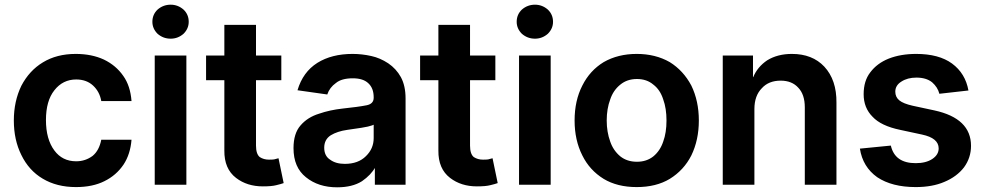

<svg xmlns="http://www.w3.org/2000/svg" viewBox="-20 -785 4199 819"><path d="M162 -23Q103 -58 71 -124Q39 -188 39 -271Q39 -353 71 -419Q105 -484 163 -519Q222 -555 303 -555Q371 -555 423 -531Q475 -506 506 -461Q536 -419 541 -354H412Q405 -394 377 -420Q349 -446 305 -446Q248 -446 212 -400Q176 -355 176 -273Q176 -191 212 -143Q246 -97 305 -97Q344 -97 375 -120Q403 -143 412 -189H541Q536 -127 507 -83Q476 -37 425 -12Q375 13 304 13Q222 13 162 -23Z M775 -548V3H640V-548ZM652 -641Q630 -663 630 -692Q630 -723 652 -744Q676 -765 708 -765Q739 -765 763 -744Q785 -723 785 -692Q785 -663 763 -641Q739 -620 708 -620Q676 -620 652 -641Z M1072 -443V-164Q1072 -128 1088 -115Q1105 -104 1127 -104Q1142 -104 1149 -105L1168 -110L1190 -4Q1179 0 1158 5Q1139 10 1101 10Q1034 10 987 -26Q936 -65 937 -143V-443H859V-548H937V-679H1072V-548H1180V-443Z M1285 -29Q1232 -71 1232 -153Q1232 -216 1262 -250Q1292 -285 1341 -300Q1387 -316 1442 -322Q1509 -329 1544 -336Q1574 -342 1574 -368V-370Q1574 -409 1551 -430Q1529 -451 1485 -451Q1437 -451 1413 -431Q1386 -412 1376 -382L1249 -400Q1272 -478 1334 -517Q1395 -555 1484 -555Q1524 -555 1564 -546Q1601 -538 1636 -515Q1670 -492 1690 -456Q1710 -419 1710 -365V3H1579V-72H1581Q1563 -39 1524 -12Q1483 14 1418 14Q1338 14 1285 -29ZM1541 -119Q1574 -151 1574 -196V-253Q1572 -251 1549 -245Q1519 -239 1502 -237Q1478 -233 1461 -231Q1419 -225 1391 -208Q1363 -190 1363 -155Q1363 -120 1388 -104Q1412 -86 1451 -86Q1508 -86 1541 -119Z M1985 -443V-164Q1985 -128 2001 -115Q2018 -104 2040 -104Q2055 -104 2062 -105L2081 -110L2103 -4Q2092 0 2071 5Q2052 10 2014 10Q1947 10 1900 -26Q1849 -65 1850 -143V-443H1772V-548H1850V-679H1985V-548H2093V-443Z M2329 -548V3H2194V-548ZM2206 -641Q2184 -663 2184 -692Q2184 -723 2206 -744Q2230 -765 2262 -765Q2293 -765 2317 -744Q2339 -723 2339 -692Q2339 -663 2317 -641Q2293 -620 2262 -620Q2230 -620 2206 -641Z M2555 -22Q2495 -59 2464 -122Q2431 -187 2431 -271Q2431 -356 2464 -420Q2496 -484 2555 -520Q2616 -555 2696 -555Q2776 -555 2837 -520Q2895 -484 2929 -420Q2961 -354 2961 -271Q2961 -188 2929 -122Q2897 -59 2837 -22Q2779 13 2696 13Q2613 13 2555 -22ZM2767 -118Q2796 -142 2809 -181Q2823 -219 2823 -271Q2823 -323 2809 -361Q2796 -402 2767 -424Q2739 -448 2697 -448Q2655 -448 2626 -424Q2596 -400 2583 -361Q2568 -321 2568 -271Q2568 -222 2583 -181Q2596 -143 2626 -118Q2655 -95 2697 -95Q2738 -95 2767 -118Z M3063 3V-548H3192V-456H3193Q3211 -500 3253 -528Q3297 -555 3358 -555Q3445 -555 3496 -501Q3549 -444 3548 -347V3H3413V-327Q3413 -382 3385 -411Q3358 -441 3310 -441Q3259 -441 3230 -409Q3198 -377 3198 -320V3Z M3987 -385Q3980 -413 3956 -434Q3931 -454 3889 -454Q3851 -454 3825 -437Q3799 -421 3799 -394Q3799 -371 3816 -357Q3833 -343 3873 -334L3966 -314Q4122 -280 4122 -163Q4122 -112 4092 -71Q4061 -31 4008 -9Q3957 13 3886 13Q3785 13 3722 -29Q3660 -73 3648 -151L3780 -164Q3797 -89 3886 -89Q3930 -89 3957 -107Q3984 -125 3984 -152Q3984 -196 3913 -211L3820 -231Q3738 -248 3702 -287Q3664 -325 3664 -383Q3664 -440 3692 -476Q3721 -515 3771 -535Q3822 -555 3888 -555Q3985 -555 4041 -514Q4098 -472 4111 -399Z"/></svg>

Font: Sinter Bold
Style: Regular
Weight: 700
Foundry: Adobe & rsms
Version: Version 1.000